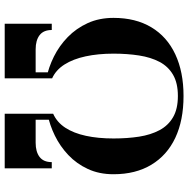

<svg xmlns="http://www.w3.org/2000/svg" viewBox="-12 -788 800 816"><g transform="rotate(90 388.0 -380.0)"><path d="M313 -177Q266 -186.5 220.2 -209.2Q174.5 -232 137.5 -268Q100.5 -304 78.2 -352.8Q56 -401.5 56 -462.5Q56 -556.5 96 -623.2Q136 -690 210.8 -725Q285.5 -760 388 -760Q491.5 -760 565.8 -725Q640 -690 680.2 -623.2Q720.5 -556.5 720.5 -462.5Q720.5 -401.5 698.2 -353.5Q676 -305.5 639 -270.5Q602 -235.5 556.5 -213.2Q511 -191 463.5 -181.5V-206Q499.5 -222 522.8 -257.5Q546 -293 557.2 -345Q568.5 -397 568.5 -462.5Q568.5 -521 560.8 -571Q553 -621 533.2 -658Q513.5 -695 478.2 -715.5Q443 -736 388 -736Q333 -736 297.8 -715.5Q262.5 -695 243 -658Q223.5 -621 215.8 -571Q208 -521 208 -462.5Q208 -397 219.5 -343.8Q231 -290.5 254.2 -254Q277.5 -217.5 313 -201.5ZM81 0V-200H107.5Q107.5 -165 129.5 -148.2Q151.5 -131.5 190 -131.5H287.5V-191.5H313V0ZM463.5 0V-196H489V-131.5H586.5Q625 -131.5 647 -148.2Q669 -165 669 -200H695.5V0Z"/></g></svg>

Font: Bodoni Moda SC 9pt
Style: Bold
Weight: 700
Designer: Owen Earl
Foundry: indestructible type
Version: Version 2.005